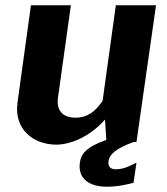

<svg xmlns="http://www.w3.org/2000/svg" viewBox="-20 -537 632 726"><path d="M485 0H496L570 -517H418L368 -156C342 -117 312 -92 265 -92C215 -92 193 -122 199 -166L248 -517H97L46 -148C33 -50 103 9 192 10C247 10 320 -20 377 -85L382 -8C305 19 286 46 282 78C274 136 314 169 384 169C427 169 463 160 485 154L496 78C475 88 451 103 418 103C397 103 389 93 390 75C393 46 419 24 485 0Z"/></svg>

Font: United Sans
Style: Bold Italic
Weight: 700
Italic angle: -8°
Designer: Pablo Impallari, Rodrigo Fuenzalida (Modified by Dan O. Williams)
Version: Version 1.000;PS 001.000;hotconv 1.0.88;makeotf.lib2.5.64775